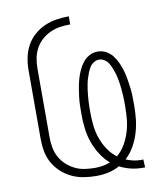

<svg xmlns="http://www.w3.org/2000/svg" viewBox="-84 -813 768 890"><g transform="rotate(-10 300.0 -367.5)"><path d="M514 8Q487 8 460 1.5Q433 -5 408 -18Q383 -4 355 2Q327 8 298 8Q269 8 240 3.5Q211 -1 184 -13.5Q157 -26 135 -46Q113 -66 98.5 -91.5Q84 -117 78.5 -146Q73 -175 73 -205V-530Q73 -560 79 -589Q85 -618 99 -644Q113 -670 135.5 -690Q158 -710 185 -722Q212 -734 241.5 -738.5Q271 -743 300 -743V-705Q276 -705 252 -701.5Q228 -698 206 -688Q184 -678 165.5 -661.5Q147 -645 135.5 -623.5Q124 -602 119.5 -578Q115 -554 115 -530V-205Q115 -181 119.5 -157Q124 -133 135.5 -112Q147 -91 165 -74.5Q183 -58 204.5 -47.5Q226 -37 250 -33.5Q274 -30 298 -30Q317 -30 335 -33Q353 -36 370 -43Q345 -65 327 -93.5Q309 -122 298 -153.5Q287 -185 283 -218.5Q279 -252 279 -285Q279 -306 279.5 -326.5Q280 -347 282.5 -367.5Q285 -388 288.5 -408.5Q292 -429 297.5 -448.5Q303 -468 311.5 -487Q320 -506 332.5 -522.5Q345 -539 363.5 -549Q382 -559 403 -559Q424 -559 442.5 -549Q461 -539 473.5 -522.5Q486 -506 494.5 -487Q503 -468 508.5 -448.5Q514 -429 517.5 -408.5Q521 -388 523.5 -367.5Q526 -347 526.5 -326.5Q527 -306 527 -285Q527 -252 523.5 -219.5Q520 -187 510.5 -155.5Q501 -124 484.5 -95Q468 -66 444 -44Q461 -37 479 -33Q497 -29 515 -29Q517 -29 519.5 -29.5Q522 -30 525 -30L527 8ZM407 -65Q430 -84 445.5 -110.5Q461 -137 470 -166Q479 -195 482 -225Q485 -255 485 -285Q485 -299 485 -312Q485 -325 484 -338.5Q483 -352 482 -365.5Q481 -379 479 -392.5Q477 -406 474.5 -419Q472 -432 468 -445Q464 -458 459 -470.5Q454 -483 447 -494.5Q440 -506 428 -513.5Q416 -521 403 -521Q390 -521 378 -513.5Q366 -506 359 -494.5Q352 -483 347 -470.5Q342 -458 338 -445Q334 -432 331.5 -419Q329 -406 327 -392.5Q325 -379 324 -365.5Q323 -352 322 -338.5Q321 -325 321 -312Q321 -299 321 -285Q321 -254 324.5 -223.5Q328 -193 338 -164.5Q348 -136 365 -110Q382 -84 407 -65Z"/></g></svg>

Font: Iosevka Extralight Extended
Style: Regular
Weight: 200
Width: 7
Monospace: yes
Designer: Belleve Invis
Foundry: Belleve Invis
Version: Version 32.5.0; ttfautohint (v1.8.4)